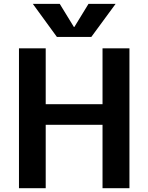

<svg xmlns="http://www.w3.org/2000/svg" viewBox="-20 -983 774 1003"><path d="M79.1 0V-730.5H218.8V-438.5H515.6V-730.5H656.2V0H515.6V-331.1H218.8V0ZM151.4 -962.9H292L366.2 -841.8H368.2L442.4 -962.9H584L457 -790H277.3Z"/></svg>

Font: GenEi M Gothic v2 Bold
Style: Regular
Weight: 700
Version: Version 2.0